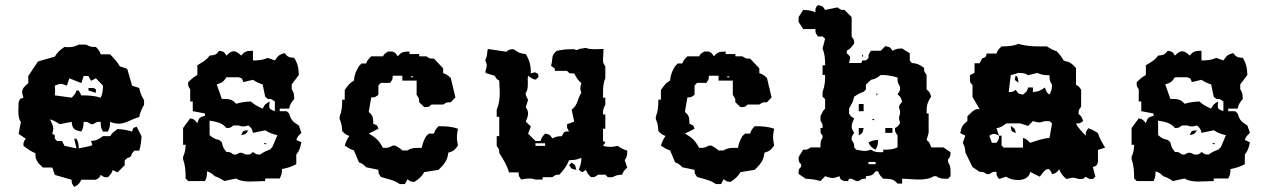

<svg xmlns="http://www.w3.org/2000/svg" viewBox="-20 -709 5000 753"><path d="M327 -364V-354L356 -345C356 -363 358 -358 346 -364ZM308 -411H327L337 -392L356 -402L384 -373C383 -353 383 -344 375 -326C349 -334 326 -335 299 -335L289 -354H280C276 -341 272 -337 261 -326L195 -335C196 -342 196 -347 196 -353C196 -359 196 -365 195 -373C207 -378 212 -380 218 -380C224 -380 230 -378 242 -373L252 -402L299 -383ZM289 -534C273 -526 263 -524 249 -524C244 -524 239 -524 233 -525C214 -512 206 -505 195 -487L129 -468L91 -411V-383C75 -370 67 -361 67 -348C67 -342 69 -335 72 -326C57 -321 58 -322 53 -307C53 -296 52 -285 52 -274C52 -258 53 -242 62 -231L53 -184L81 -165C72 -151 72 -154 72 -137C89 -124 100 -116 119 -108C119 -89 120 -87 129 -71L148 -52H185L195 -23L261 -4C261 13 262 10 271 24C288 15 290 13 299 -4H356C371 -13 369 -12 375 -23C389 -14 386 -14 403 -14C414 -25 418 -29 422 -42L441 -33L469 -61V-80L479 -89C494 -94 493 -93 498 -108L507 -118H526C532 -137 534 -154 535 -175L516 -212C501 -207 503 -208 498 -193C478 -199 462 -202 441 -203C427 -192 421 -190 412 -175H384C365 -162 360 -158 337 -156C343 -137 344 -144 337 -137L289 -127C288 -145 288 -149 280 -165H271L280 -127L233 -137L223 -156H204L195 -165C195 -183 197 -178 185 -184C187 -192 189 -199 189 -204C189 -216 184 -224 176 -241C192 -236 200 -231 214 -222L261 -231C264 -203 271 -199 299 -193C307 -209 307 -212 308 -231C325 -231 323 -231 337 -222H346C360 -231 358 -231 375 -231C375 -212 375 -209 384 -193H403C411 -209 411 -212 412 -231C425 -226 436 -224 446 -224C474 -224 493 -241 526 -250C530 -269 535 -281 545 -298V-316C535 -333 530 -344 526 -364L498 -373L479 -439L450 -449C439 -468 427 -480 412 -496H375C371 -509 367 -514 356 -525C337 -525 334 -525 318 -534Z M926 -179C944 -183 944 -182 954 -198C933 -196 934 -198 926 -179ZM1016 -147C1012 -143 1023 -143 1024 -144C1028 -148 1017 -148 1016 -147ZM868 -406H916C931 -401 929 -402 934 -387L972 -396C986 -387 994 -383 1010 -378L1020 -330L1030 -321C1047 -321 1044 -320 1058 -311V-273C1041 -279 1036 -282 1036 -292C1036 -297 1036 -303 1038 -311C1021 -302 1019 -300 1010 -283C991 -291 977 -299 964 -311C943 -310 925 -308 906 -302C890 -321 877 -321 850 -321L830 -378C852 -385 855 -387 868 -406ZM802 -255 812 -245ZM802 -236C829 -231 851 -228 868 -207C885 -207 882 -208 896 -217H916C924 -214 929 -213 934 -213C939 -213 944 -214 954 -217C968 -205 968 -205 972 -188L1020 -198C1037 -188 1048 -183 1068 -179L1048 -132L1038 -122C1022 -117 1014 -112 1000 -103C983 -103 986 -104 972 -113C963 -104 961 -103 950 -103H944C934 -108 929 -110 924 -110C919 -110 915 -108 906 -103H896C882 -112 885 -113 868 -113C856 -128 854 -132 850 -151L840 -160C821 -164 817 -167 802 -179ZM840 -510C827 -494 824 -493 802 -491C789 -472 773 -465 754 -453V-415C738 -406 732 -400 718 -387C718 -370 717 -373 726 -359V-311H736V-273L784 -264V-255C762 -248 761 -248 754 -226C742 -240 743 -241 726 -245L698 -207V-141H708C707 -121 706 -112 698 -94V-84C707 -59 708 -37 708 -9L718 1H784C792 -15 791 -18 792 -37C805 -33 811 -29 822 -18C838 -13 846 -8 860 1L906 -9C919 0 939 3 960 3C981 3 1003 1 1020 1V-9H1077C1085 -25 1085 -27 1086 -46C1107 -50 1123 -55 1142 -65V-103C1154 -117 1158 -131 1162 -151L1142 -160C1146 -173 1151 -177 1162 -188L1152 -217C1129 -231 1121 -238 1114 -264L1104 -273H1077V-283H1114C1118 -302 1122 -306 1134 -321C1133 -340 1133 -346 1124 -359V-378L1152 -415C1151 -442 1148 -459 1134 -482C1112 -484 1109 -485 1096 -501C1074 -494 1071 -491 1058 -472L1030 -482C1010 -473 994 -472 972 -472V-510C947 -509 941 -509 926 -491C915 -502 905 -508 896 -508C887 -508 879 -502 868 -491C858 -507 858 -506 840 -510Z M1592 -409C1593 -410 1604 -410 1600 -406C1599 -405 1588 -405 1592 -409ZM1502 -507C1487 -497 1488 -499 1482 -488H1436C1425 -477 1420 -473 1416 -460H1398L1388 -450C1376 -430 1370 -417 1368 -393C1349 -382 1345 -374 1332 -356V-318H1322C1322 -293 1321 -274 1312 -251V-242C1320 -223 1321 -214 1322 -195C1333 -184 1337 -180 1350 -176C1341 -162 1337 -154 1332 -138C1346 -129 1352 -124 1368 -119L1388 -72C1401 -68 1405 -64 1416 -53L1464 -43C1464 -26 1465 -29 1474 -15C1502 -6 1524 -4 1548 13H1568L1578 -6C1592 3 1589 4 1606 4C1624 -9 1633 -15 1644 -34L1700 -43C1722 -65 1735 -79 1738 -110C1759 -117 1762 -119 1776 -138C1774 -150 1772 -160 1772 -171C1772 -182 1774 -192 1776 -204C1751 -213 1728 -214 1700 -214C1689 -203 1686 -198 1682 -185H1662L1652 -176C1642 -159 1638 -148 1634 -129H1616C1601 -129 1590 -127 1578 -119H1558C1549 -128 1542 -131 1530 -138H1520C1504 -129 1500 -129 1482 -129C1467 -157 1454 -170 1426 -185L1464 -204C1459 -219 1459 -218 1444 -223C1443 -248 1444 -255 1426 -270L1436 -327C1453 -327 1450 -328 1464 -337V-374L1474 -384H1510C1519 -398 1520 -395 1520 -412H1558V-393H1614V-337C1623 -323 1624 -325 1624 -308L1644 -289H1650C1661 -289 1663 -290 1672 -299H1718C1732 -308 1731 -308 1748 -308L1766 -327L1748 -403C1737 -414 1731 -418 1718 -422V-441L1682 -479C1665 -479 1666 -479 1652 -488H1624V-497H1586V-507C1561 -506 1555 -506 1540 -488C1530 -503 1531 -501 1520 -507Z M2222 -71 2212 -62C2221 -46 2221 -47 2240 -43C2236 -61 2238 -61 2222 -71ZM2080 -147H2118V-137H2080ZM1893 -517C1889 -497 1892 -490 1883 -473L1887 -462C1889 -459 1889 -456 1889 -453C1889 -444 1884 -434 1884 -428C1884 -425 1884 -423 1887 -422L1920 -412C1929 -397 1927 -399 1938 -393C1938 -377 1940 -361 1940 -345C1940 -322 1937 -299 1928 -279V-251H1938V-175H1928V-137C1937 -123 1938 -126 1938 -109C1953 -85 1969 -61 1976 -33H2014C2014 -16 2015 -19 2024 -5C2037 -7 2046 -9 2056 -9C2063 -9 2070 -8 2080 -5H2108V-14H2146C2160 -23 2157 -24 2174 -24C2191 -43 2203 -58 2212 -81C2231 -81 2241 -82 2260 -90C2260 -70 2257 -62 2250 -43C2259 -37 2262 -34 2264 -34C2266 -34 2269 -37 2278 -43C2282 -30 2287 -25 2298 -14C2315 -14 2312 -15 2326 -24H2354L2364 -14H2382C2398 -22 2401 -23 2420 -24C2424 -37 2429 -41 2440 -52L2430 -81C2439 -94 2440 -99 2440 -118C2424 -123 2416 -128 2402 -137C2391 -134 2382 -133 2374 -133C2366 -133 2356 -134 2345 -137C2354 -153 2360 -149 2345 -156V-204H2354V-260H2345C2345 -278 2345 -282 2354 -298V-326H2345V-340C2345 -362 2345 -381 2354 -402V-449C2345 -463 2345 -461 2345 -478L2347 -517C2337 -517 2324 -516 2312 -516C2300 -516 2287 -517 2278 -521C2272 -521 2262 -518 2258 -518C2246 -518 2246 -508 2232 -516H2222L2195 -515L2164 -510C2139 -491 2150 -479 2141 -451L2156 -440V-431H2204C2212 -422 2213 -421 2224 -421H2232C2241 -404 2246 -395 2260 -383C2257 -373 2256 -368 2256 -363C2256 -358 2257 -353 2260 -345C2244 -323 2248 -298 2222 -279L2232 -232L2204 -222C2204 -205 2203 -208 2212 -194C2191 -192 2192 -194 2184 -175C2165 -174 2162 -174 2146 -166C2136 -182 2136 -181 2118 -185C2107 -174 2104 -169 2100 -156H2080L2051 -185L2062 -213L2042 -232C2047 -244 2051 -254 2051 -264C2051 -272 2048 -280 2042 -289L2051 -317L2042 -336V-345C2049 -354 2050 -366 2050 -379V-388C2050 -396 2049 -404 2051 -412C2065 -402 2072 -397 2080 -397C2085 -397 2083 -402 2092 -406L2090 -420C2080 -423 2083 -425 2078 -425C2073 -425 2070 -424 2062 -421C2062 -451 2058 -471 2042 -497C2019 -499 2013 -503 1994 -516C1978 -515 1975 -515 1966 -506Z M2832 -409C2833 -410 2844 -410 2840 -406C2839 -405 2828 -405 2832 -409ZM2742 -507C2727 -497 2728 -499 2722 -488H2676C2665 -477 2660 -473 2656 -460H2638L2628 -450C2616 -430 2610 -417 2608 -393C2589 -382 2585 -374 2572 -356V-318H2562C2562 -293 2561 -274 2552 -251V-242C2560 -223 2561 -214 2562 -195C2573 -184 2577 -180 2590 -176C2581 -162 2577 -154 2572 -138C2586 -129 2592 -124 2608 -119L2628 -72C2641 -68 2645 -64 2656 -53L2704 -43C2704 -26 2705 -29 2714 -15C2742 -6 2764 -4 2788 13H2808L2818 -6C2832 3 2829 4 2846 4C2864 -9 2873 -15 2884 -34L2940 -43C2962 -65 2975 -79 2978 -110C2999 -117 3002 -119 3016 -138C3014 -150 3012 -160 3012 -171C3012 -182 3014 -192 3016 -204C2991 -213 2968 -214 2940 -214C2929 -203 2926 -198 2922 -185H2902L2892 -176C2882 -159 2878 -148 2874 -129H2856C2841 -129 2830 -127 2818 -119H2798C2789 -128 2782 -131 2770 -138H2760C2744 -129 2740 -129 2722 -129C2707 -157 2694 -170 2666 -185L2704 -204C2699 -219 2699 -218 2684 -223C2683 -248 2684 -255 2666 -270L2676 -327C2693 -327 2690 -328 2704 -337V-374L2714 -384H2750C2759 -398 2760 -395 2760 -412H2798V-393H2854V-337C2863 -323 2864 -325 2864 -308L2884 -289H2890C2901 -289 2903 -290 2912 -299H2958C2972 -308 2971 -308 2988 -308L3006 -327L2988 -403C2977 -414 2971 -418 2958 -422V-441L2922 -479C2905 -479 2906 -479 2892 -488H2864V-497H2826V-507C2801 -506 2795 -506 2780 -488C2770 -503 2771 -501 2760 -507Z M3386 -65V-74H3414V-65ZM3462 -396 3472 -387ZM3418 -342C3417 -341 3416 -332 3420 -336C3421 -337 3422 -346 3418 -342ZM3348 -301V-273H3367V-301ZM3462 -292 3472 -283ZM3402 -242C3398 -238 3407 -237 3408 -238C3412 -242 3403 -243 3402 -242ZM3348 -207V-178C3364 -187 3363 -188 3367 -207ZM3452 -207V-188H3480V-207ZM3386 -150C3395 -133 3397 -131 3414 -122C3422 -138 3423 -141 3424 -160C3405 -159 3402 -158 3386 -150ZM3434 -415C3458 -415 3477 -412 3500 -405C3500 -386 3501 -384 3510 -368C3510 -351 3509 -353 3500 -339C3513 -329 3512 -327 3518 -311C3509 -299 3506 -295 3506 -289C3506 -285 3508 -281 3510 -273V-264C3507 -255 3506 -250 3506 -246C3506 -241 3507 -236 3510 -226C3500 -211 3501 -213 3490 -207C3490 -190 3491 -192 3500 -178V-131C3480 -122 3466 -122 3444 -122V-112H3434C3419 -112 3408 -113 3396 -122C3386 -119 3379 -117 3372 -117C3362 -117 3351 -120 3338 -122L3330 -131C3330 -148 3329 -146 3320 -160C3320 -177 3321 -174 3330 -188C3324 -197 3320 -205 3320 -213C3320 -223 3325 -233 3330 -245C3319 -251 3319 -249 3310 -264V-283C3319 -300 3326 -310 3330 -330C3344 -339 3351 -344 3367 -349L3376 -358V-377L3396 -396C3415 -400 3419 -403 3434 -415ZM3362 -494C3361 -493 3360 -483 3364 -487C3365 -488 3366 -498 3362 -494ZM3292 -500 3301 -491ZM3518 11V-8C3537 -8 3561 -5 3584 -5C3606 -5 3628 -8 3642 -18H3652C3664 -9 3675 -8 3690 -8H3698L3708 -18V-36C3708 -51 3706 -62 3698 -74V-84C3707 -93 3707 -96 3708 -112L3680 -131H3632C3626 -147 3627 -150 3614 -160L3622 -188V-264H3614C3614 -292 3615 -306 3632 -330C3626 -346 3627 -348 3614 -358V-415C3605 -429 3604 -426 3604 -443C3585 -456 3579 -460 3556 -462L3548 -472V-500L3518 -519C3499 -518 3496 -518 3480 -510C3470 -526 3470 -524 3452 -528L3434 -510H3396C3387 -496 3386 -498 3386 -481L3376 -472C3357 -472 3364 -474 3358 -462H3310C3312 -471 3314 -478 3314 -482C3314 -488 3311 -491 3301 -500V-510C3316 -519 3319 -524 3330 -538C3330 -555 3329 -552 3320 -566V-642L3292 -670C3275 -670 3278 -671 3264 -680L3216 -670C3206 -686 3206 -685 3188 -689C3179 -680 3178 -678 3178 -667V-661C3159 -669 3149 -669 3130 -670L3112 -642V-623L3130 -595H3178C3178 -578 3179 -580 3188 -566H3206L3216 -557L3206 -519C3215 -496 3216 -478 3216 -453H3206V-415H3216C3216 -390 3215 -372 3206 -349V-330L3216 -320V-283C3206 -274 3205 -266 3198 -254V-235C3207 -221 3206 -224 3206 -207H3198V-200C3198 -189 3197 -186 3206 -178V-169C3199 -158 3198 -152 3198 -140V-131H3160C3146 -122 3147 -122 3130 -122L3112 -93V-87C3112 -76 3113 -73 3122 -65V-55C3113 -46 3112 -45 3112 -34V-27L3140 -8C3161 -7 3178 -5 3198 1L3216 -18C3229 -14 3237 -11 3246 -11C3254 -11 3261 -14 3272 -18C3277 -3 3277 -4 3292 1C3310 1 3304 4 3310 -8H3320L3338 1H3348C3362 -8 3359 -8 3376 -8V-18C3398 -20 3401 -21 3414 -37H3424C3428 -24 3433 -19 3444 -8C3471 -8 3484 -8 3500 11Z M3944 -215C3946 -194 3945 -195 3964 -187C3960 -205 3960 -205 3944 -215ZM4031 -234C4043 -231 4049 -229 4056 -229C4062 -229 4068 -231 4078 -234H4096L4106 -225L4096 -168C4068 -166 4046 -157 4020 -149C4009 -160 4005 -164 3992 -168V-130H3916L3908 -139V-177H3898C3898 -160 3897 -163 3888 -149H3870L3860 -177C3869 -182 3873 -184 3878 -184C3883 -184 3888 -182 3898 -177L3888 -206C3907 -210 3911 -213 3926 -225H3982L4012 -215ZM3964 -414C3962 -406 3960 -402 3960 -399C3960 -394 3964 -392 3974 -385C3973 -401 3973 -404 3964 -414ZM4068 -404 4078 -395ZM4012 -366C4008 -349 4006 -350 3992 -338C3973 -342 3973 -341 3964 -357C3950 -348 3953 -348 3936 -348L3944 -414L3974 -423C3993 -422 3999 -423 4012 -414L4048 -423C4066 -415 4076 -414 4096 -414C4096 -395 4097 -392 4106 -376C4105 -357 4104 -354 4096 -338C4083 -347 4084 -350 4078 -366C4059 -353 4054 -350 4031 -348V-366ZM3974 -537C3952 -528 3933 -527 3908 -527C3897 -516 3892 -512 3888 -499H3850C3845 -484 3847 -485 3832 -480L3822 -461H3802V-423L3784 -414V-398C3784 -387 3785 -384 3794 -376V-329L3822 -281C3805 -281 3808 -281 3794 -272L3774 -253V-234C3755 -220 3751 -211 3746 -187L3766 -177L3756 -149C3764 -133 3765 -129 3766 -111L3794 -54L3822 -35C3839 -35 3836 -35 3850 -26H3860C3874 -35 3871 -35 3888 -35C3888 -18 3889 -21 3898 -7L3926 -16C3937 -8 3955 -3 3972 -3C3995 -3 4017 -12 4020 -35L4058 -16C4069 -31 4080 -46 4090 -46C4096 -46 4101 -40 4106 -26C4123 -30 4122 -31 4134 -45C4142 -26 4147 -21 4162 -7C4174 -10 4181 -12 4188 -12C4194 -12 4200 -10 4210 -7H4216C4227 -7 4229 -7 4238 -16C4252 -7 4249 -7 4266 -7L4276 -16L4266 -54C4281 -59 4281 -58 4286 -73V-121L4314 -130C4303 -149 4292 -166 4286 -187C4272 -196 4264 -201 4248 -206C4239 -192 4238 -194 4238 -177C4223 -193 4209 -206 4200 -225C4217 -225 4214 -225 4228 -234C4222 -250 4223 -252 4210 -262C4210 -279 4211 -277 4220 -291V-357C4210 -372 4211 -370 4200 -376V-442C4184 -460 4176 -466 4152 -471C4143 -487 4137 -494 4124 -508C4108 -513 4100 -518 4086 -527H4062C4032 -527 4004 -528 3974 -537Z M4646 -179C4664 -183 4664 -182 4674 -198C4653 -196 4654 -198 4646 -179ZM4736 -147C4732 -143 4743 -143 4744 -144C4748 -148 4737 -148 4736 -147ZM4588 -406H4636C4651 -401 4649 -402 4654 -387L4692 -396C4706 -387 4714 -383 4730 -378L4740 -330L4750 -321C4767 -321 4764 -320 4778 -311V-273C4761 -279 4756 -282 4756 -292C4756 -297 4756 -303 4758 -311C4741 -302 4739 -300 4730 -283C4711 -291 4697 -299 4684 -311C4663 -310 4645 -308 4626 -302C4610 -321 4597 -321 4570 -321L4550 -378C4572 -385 4575 -387 4588 -406ZM4522 -255 4532 -245ZM4522 -236C4549 -231 4571 -228 4588 -207C4605 -207 4602 -208 4616 -217H4636C4644 -214 4649 -213 4654 -213C4659 -213 4664 -214 4674 -217C4688 -205 4688 -205 4692 -188L4740 -198C4757 -188 4768 -183 4788 -179L4768 -132L4758 -122C4742 -117 4734 -112 4720 -103C4703 -103 4706 -104 4692 -113C4683 -104 4681 -103 4670 -103H4664C4654 -108 4649 -110 4644 -110C4639 -110 4635 -108 4626 -103H4616C4602 -112 4605 -113 4588 -113C4576 -128 4574 -132 4570 -151L4560 -160C4541 -164 4537 -167 4522 -179ZM4560 -510C4547 -494 4544 -493 4522 -491C4509 -472 4493 -465 4474 -453V-415C4458 -406 4452 -400 4438 -387C4438 -370 4437 -373 4446 -359V-311H4456V-273L4504 -264V-255C4482 -248 4481 -248 4474 -226C4462 -240 4463 -241 4446 -245L4418 -207V-141H4428C4427 -121 4426 -112 4418 -94V-84C4427 -59 4428 -37 4428 -9L4438 1H4504C4512 -15 4511 -18 4512 -37C4525 -33 4531 -29 4542 -18C4558 -13 4566 -8 4580 1L4626 -9C4639 0 4659 3 4680 3C4701 3 4723 1 4740 1V-9H4797C4805 -25 4805 -27 4806 -46C4827 -50 4843 -55 4862 -65V-103C4874 -117 4878 -131 4882 -151L4862 -160C4866 -173 4871 -177 4882 -188L4872 -217C4849 -231 4841 -238 4834 -264L4824 -273H4797V-283H4834C4838 -302 4842 -306 4854 -321C4853 -340 4853 -346 4844 -359V-378L4872 -415C4871 -442 4868 -459 4854 -482C4832 -484 4829 -485 4816 -501C4794 -494 4791 -491 4778 -472L4750 -482C4730 -473 4714 -472 4692 -472V-510C4667 -509 4661 -509 4646 -491C4635 -502 4625 -508 4616 -508C4607 -508 4599 -502 4588 -491C4578 -507 4578 -506 4560 -510Z"/></svg>

Font: GNUTypewriter
Style: Standard
Weight: 400
Version: Version 001.000